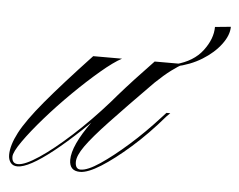

<svg xmlns="http://www.w3.org/2000/svg" viewBox="-117 -445 621 498"><g transform="rotate(5 193.0 -195.5)"><path d="M116 -293H191Q170 -282 137 -254Q104 -226 68.5 -191Q33 -156 1.5 -120Q-30 -84 -50 -55.5Q-70 -27 -70 -15Q-70 3 -54 3Q-36 3 0 -21Q36 -45 81.5 -86.5Q127 -128 172 -179H183Q99 -90 36.5 -40.5Q-26 9 -55 9Q-67 9 -73 1Q-79 -7 -79 -19Q-79 -44 -61.5 -77.5Q-44 -111 -1 -162.5Q42 -214 116 -293ZM108 9Q80 9 80 -20Q80 -57 126.5 -121.5Q173 -186 276 -293H351Q338 -286 320.5 -273Q303 -260 280 -238Q213 -170 172 -126.5Q131 -83 113 -57.5Q95 -32 95 -16Q95 3 109 3Q127 3 159 -18.5Q191 -40 230 -74.5Q269 -109 307 -151L318 -163H328L319 -154Q278 -106 236.5 -69.5Q195 -33 161.5 -12Q128 9 108 9ZM465 -400Q465 -378 447 -354Q429 -330 399 -311.5Q369 -293 331 -285V-291Q377 -303 400.5 -334Q424 -365 424 -396Z"/></g></svg>

Font: Ballet 24pt
Style: Regular
Weight: 400
Designer: Maximiliano R. Sproviero
Foundry: Omnibus-Type
Version: Version 1.100